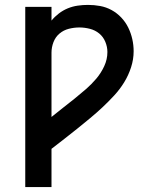

<svg xmlns="http://www.w3.org/2000/svg" viewBox="-20 -763 640 783"><path d="M83 0V-735H190V-679Q203 -695 220 -708Q237 -721 256.5 -729Q276 -737 297 -740Q318 -743 339 -743Q364 -743 388.5 -738.5Q413 -734 435 -722Q457 -710 474.5 -691.5Q492 -673 503 -650.5Q514 -628 519.5 -603.5Q525 -579 525 -554Q525 -521 514.5 -488.5Q504 -456 486.5 -427.5Q469 -399 446 -374Q423 -349 398.5 -326Q374 -303 348 -281.5Q322 -260 296 -239Q270 -218 243.5 -197.5Q217 -177 190 -156V0ZM190 -286Q213 -305 237 -323.5Q261 -342 284.5 -361Q308 -380 330.5 -399.5Q353 -419 372.5 -442Q392 -465 405 -493Q418 -521 418 -551Q418 -572 409.5 -592.5Q401 -613 384.5 -626.5Q368 -640 346.5 -645.5Q325 -651 304 -651Q282 -651 260.5 -645.5Q239 -640 222.5 -626Q206 -612 198 -591Q190 -570 190 -548Z"/></svg>

Font: Iosevka Aile Semibold
Style: Regular
Weight: 600
Designer: Belleve Invis
Foundry: Belleve Invis
Version: Version 31.1.0; ttfautohint (v1.8.4)